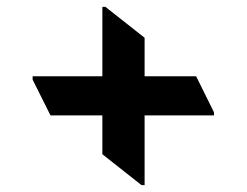

<svg xmlns="http://www.w3.org/2000/svg" viewBox="-20 -630 718 559"><path d="M603 -294H401V-91H392L278 -181V-294H127L75 -398V-408H278V-610H287L401 -520V-408H551L603 -303Z"/></svg>

Font: Halant
Style: Bold
Weight: 700
Designer: Hitesh Malaviya (Devanagari), Satya Rajpurohit (Latin)
Foundry: Indian Type Foundry
Version: Version 1.101;PS 1.0;hotconv 1.0.78;makeotf.lib2.5.61930; tt